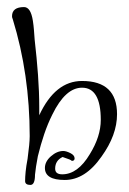

<svg xmlns="http://www.w3.org/2000/svg" viewBox="-20 -500 364 543"><path d="M66 23Q51 23 51 12Q51 1 52.5 -14.5Q54 -30 58 -51Q64 -95 64 -115Q64 -290 16 -446Q14 -450 14 -454Q14 -480 48 -480Q67 -480 73 -441Q75 -428 76 -415Q77 -402 78 -388Q84 -336 87.5 -288Q91 -240 91 -196V-174Q136 -271 212 -271Q311 -271 311 -177Q311 -118 267 -57Q221 9 163 9Q107 9 107 -25Q107 -43 124 -58Q141 -73 159 -73Q167 -73 179 -67Q191 -61 191 -52Q191 -45 183 -45H182H183Q182 -48 157 -56Q136 -46 136 -23Q136 -7 156 -7Q200 -7 234 -64Q265 -114 265 -161Q265 -252 212 -252Q165 -252 128 -176Q115 -150 105 -120.5Q95 -91 87 -58Q84 -42 82 -29.5Q80 -17 79 -6Q79 23 66 23Z"/></svg>

Font: Ole
Style: Regular
Weight: 400
Designer: Robert E. Leuschke
Foundry: Robert E. Leuschke
Version: Version 1.010; ttfautohint (v1.8.3)